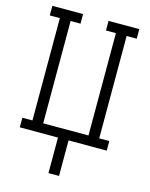

<svg xmlns="http://www.w3.org/2000/svg" viewBox="-137 -821 874 1122"><g transform="rotate(15 300.0 -260.0)"><path d="M268 215V0H37V-58H98V-677H37V-735H223V-677H163V-58H437V-677H377V-735H563V-677H502V-58H563V0H332V215Z"/></g></svg>

Font: Iosevka Etoile Light
Style: Regular
Weight: 300
Designer: Belleve Invis
Foundry: Belleve Invis
Version: Version 25.0.1; ttfautohint (v1.8.4)